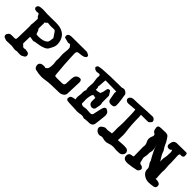

<svg xmlns="http://www.w3.org/2000/svg" viewBox="150 -1619 2631 2631"><g transform="rotate(45 1465.5 -303.0)"><path d="M232.4 34.7Q213.4 34.7 185.5 29.3L165 26.4Q133.3 26.4 100.1 28.3L65.9 29.8Q47.9 29.8 36.6 22.5Q29.3 21.5 17.8 16.4Q6.3 11.2 0.7 1.2Q-4.9 -8.8 -4.9 -19Q-4.9 -40 8.8 -48.3Q16.6 -74.7 61.5 -74.7L94.2 -75.2L107.9 -74.7Q131.8 -74.7 137.2 -81.1Q142.6 -87.4 143.1 -129.4Q146.5 -198.2 146.5 -267.1Q146.5 -309.6 147.5 -347.2Q144 -351.6 144 -363.8Q144 -377 148.9 -398.4L149.9 -419.9Q152.8 -457.5 152.8 -476.1Q152.8 -483.4 151.1 -489.5Q149.4 -495.6 142.1 -499.5Q127.9 -507.3 119.1 -533.2Q113.8 -548.8 101.6 -548.8Q96.2 -548.8 88.1 -547.1Q80.1 -545.4 69.8 -545.4Q55.2 -545.4 52.2 -547.9L55.2 -548.3Q45.4 -548.3 38.8 -552.5Q32.2 -556.6 26.4 -562.5Q20.5 -568.4 20.5 -576.7Q20.5 -585.4 23.9 -596.7Q27.3 -607.9 37.6 -615.2Q57.6 -626.5 78.1 -626.5Q93.3 -629.4 114.3 -629.4Q137.7 -629.4 166 -627Q188.5 -625 203.1 -625Q267.1 -626.5 364.3 -626.5Q403.8 -626.5 439 -620.6Q474.1 -614.7 510.7 -592.3Q537.1 -575.2 553.2 -553.7Q590.8 -499.5 591.8 -431.6Q591.8 -389.6 569.3 -349.6Q564 -340.8 560.1 -332Q549.3 -305.7 529.8 -287.6Q491.7 -262.7 447.8 -252.9Q412.6 -244.6 372.6 -239.3Q355.5 -237.3 344.7 -235.4Q339.8 -228.5 320.3 -228.5Q307.6 -228.5 283.7 -234.4Q262.2 -239.7 249.5 -239.7Q245.1 -239.7 252.9 -243.7Q250 -117.7 250 -106.9Q256.3 -98.6 270 -87.4L279.8 -78.1Q287.6 -70.3 293.5 -67.9H310.1Q309.1 -67.4 315.2 -70.1Q321.3 -72.8 329.6 -72.8Q341.3 -72.8 348.1 -69.3H346.7Q367.2 -69.3 381.8 -63Q406.2 -52.2 406.2 -23.4Q406.2 6.3 367.2 19L370.1 17.6Q355.5 31.7 326.2 31.7L310.5 31.2L301.8 31.7Q290 31.7 280.3 30.3L266.1 29.3Q251.5 34.7 232.4 34.7ZM319.8 -320.8 337.9 -321.3Q421.4 -321.3 466.3 -358.9Q477.5 -370.1 481.9 -387.2Q486.3 -404.3 487.8 -424.8Q489.3 -438.5 491.2 -450.2V-450.7Q491.2 -450.7 491.2 -451.2Q486.8 -459 454.1 -506.3Q441.9 -526.9 429.7 -537.6Q423.3 -543.5 409.7 -543.5H407.2Q384.3 -541 360.4 -541Q328.1 -541 295.9 -545.9Q291 -546.9 289.1 -546.9Q290 -546.9 285.9 -541.3Q281.7 -535.6 266.1 -524.9Q252.4 -517.6 252.4 -512.2Q252.4 -508.3 255.9 -501.5L257.3 -496.6Q257.3 -489.7 256.6 -487.1Q255.9 -484.4 255.9 -484.9L255.4 -466.8L254.9 -421.9V-399.9Q254.9 -399.9 259.3 -394L261.7 -391.1Q274.4 -372.1 278.8 -354.5Q283.2 -336.9 291 -325.2Q286.6 -325.7 293 -324.2Q304.7 -321.3 319.8 -320.8Z M754.4 40.5Q698.2 40.5 629.4 23.9Q611.3 17.6 603 -0.5Q594.7 -18.6 593.3 -34.2Q595.2 -90.8 671.9 -90.8Q688.5 -90.8 698.7 -85Q702.1 -83 703.1 -83Q705.1 -83 715.3 -94.2Q725.6 -102.5 730.5 -109.1Q735.4 -115.7 737.8 -125.5Q745.1 -159.2 745.1 -189.5Q745.1 -214.4 740.2 -236.8Q737.8 -249 737.8 -261.7Q737.8 -272 739 -281.7Q740.2 -291.5 740.2 -299.8Q740.2 -306.6 739.7 -312.5Q735.8 -347.2 735.8 -378.4Q735.8 -411.6 740.2 -440.9Q743.7 -462.9 743.7 -483.9Q743.7 -498 742.2 -510.7Q740.2 -521.5 729 -533.7Q721.2 -545.9 712.9 -553.2Q710.4 -555.2 706.5 -555.2Q703.6 -555.2 697.3 -551.8Q689.5 -549.3 682.6 -549.3Q670.4 -549.3 659.7 -553.5Q648.9 -557.6 606.9 -566.9Q606.9 -567.4 600.1 -568.8Q590.3 -585 590.3 -595.7Q590.3 -636.2 648.4 -641.6Q671.9 -643.1 943.8 -643.6Q959 -643.6 981.4 -627.4Q994.6 -627.4 994.6 -619.1Q1000.5 -615.7 1000.5 -602.5Q1000.5 -592.3 991.2 -583Q968.3 -557.6 885.3 -554.2Q865.7 -553.7 855 -543Q844.7 -531.2 844.7 -506.3Q846.7 -469.2 847.7 -433.6Q851.1 -320.3 871.1 -113.3Q872.1 -103.5 881.3 -100.6Q891.1 -97.2 929.2 -97.2Q987.3 -97.7 996.6 -98.4Q1005.9 -99.1 1017.6 -99.6Q1052.2 -100.1 1054.7 -134.3Q1056.2 -152.8 1056.2 -171.4Q1057.1 -243.2 1067.9 -276.4Q1074.7 -296.9 1097.7 -311Q1116.2 -320.8 1134.8 -320.8Q1140.6 -320.8 1150.1 -318.8Q1159.7 -316.9 1165 -306.9Q1170.4 -296.9 1171.9 -288.8Q1173.3 -280.8 1173.3 -274.9Q1169.9 -155.8 1164.6 -45.9Q1161.1 -16.6 1133.3 1.2Q1105.5 19 1073.7 20Q1056.6 20.5 1039.1 20.5Q891.6 21.5 829.1 32.2Q793.5 39.1 754.4 40.5Z M1571.8 31.2H1560.5Q1537.1 20.5 1519 20.5Q1500 20.5 1472.2 26.9Q1451.7 30.3 1431.6 30.3Q1415 30.3 1398.4 28.3Q1369.6 25.4 1335.4 25.4Q1246.6 23.4 1235.8 18.6Q1213.4 8.8 1213.4 -6.3Q1213.4 -40.5 1231 -53.2Q1259.8 -67.9 1293.5 -71.3Q1298.8 -71.3 1298.8 -70.8Q1298.8 -75.7 1298.3 -80.1Q1293.9 -98.6 1293.9 -116.7Q1293.9 -132.3 1297.4 -147.9Q1301.3 -164.1 1301.3 -180.7L1300.3 -206.5Q1300.3 -217.8 1301.3 -229Q1303.2 -249 1315.4 -268.6Q1313.5 -265.6 1314 -262.7L1313.5 -265.6Q1305.7 -287.6 1305.7 -311Q1305.7 -336.4 1308.3 -359.4Q1311 -382.3 1311 -390.6Q1311 -413.6 1306.6 -436.5Q1303.2 -452.6 1301.3 -472.7Q1299.3 -481.9 1299.3 -491.2Q1299.3 -497.6 1300.3 -504.4Q1302.2 -514.2 1302.2 -522Q1302.2 -537.6 1296.1 -543.7Q1290 -549.8 1279.8 -549.8Q1272 -549.8 1262.7 -547.4Q1251 -543.9 1239.3 -543.9Q1202.1 -543.9 1179.7 -576.7Q1183.1 -609.4 1211.4 -615.2Q1236.3 -620.1 1261.7 -623.5Q1421.4 -634.3 1566.4 -634.3L1635.3 -634.8Q1644 -635.7 1654.8 -641.6Q1662.1 -643.6 1667.5 -643.6Q1690.9 -643.6 1714.4 -623.5Q1729 -611.3 1732.9 -598.1Q1734.9 -581.5 1737.3 -565.9Q1741.7 -544.4 1744.6 -522.5L1747.1 -500.5Q1753.9 -458.5 1753.9 -416.5Q1753.9 -387.7 1739 -376.7Q1724.1 -365.7 1698.2 -365.7H1690.9Q1638.7 -365.7 1631.8 -415.5L1625.5 -452.1Q1614.7 -501 1614.7 -511.7Q1614.7 -520 1616.5 -527.6Q1618.2 -535.2 1618.2 -538.1Q1618.2 -541 1618.2 -541Q1616.2 -543 1610.4 -543L1445.3 -546.9L1430.7 -546.4L1413.6 -547.4Q1408.2 -547.4 1406.7 -546.4Q1404.8 -544.9 1403.8 -531.7Q1401.4 -504.4 1400.4 -477.5Q1398.4 -429.2 1392.6 -411.6Q1391.1 -407.2 1392.6 -414.1Q1403.3 -408.7 1403.3 -388.2Q1403.8 -374.5 1399.4 -360.4L1400.9 -365.2Q1404.8 -362.8 1417.5 -362.8Q1435.5 -362.8 1456.5 -369.1L1476.1 -374Q1480.5 -375 1493.2 -412.6L1495.1 -417Q1499 -430.7 1500.5 -446.8Q1502.9 -474.1 1513.2 -486.8L1525.9 -493.7L1547.4 -494.1L1560.5 -477.1Q1568.8 -460.9 1577.6 -448.2Q1578.1 -447.3 1580.1 -445.3Q1582 -443.4 1584.2 -439.7Q1586.4 -436 1587.9 -430.2V-300.8V-298.8Q1594.7 -282.2 1594.7 -264.6Q1594.7 -248 1587.4 -219.7Q1582.5 -201.7 1581.1 -183.1Q1580.1 -171.9 1567.4 -161.6Q1554.2 -150.4 1535.2 -150.4Q1513.2 -150.4 1497.1 -164.6Q1478 -181.2 1476.6 -207V-278.8Q1446.3 -287.1 1438 -287.1Q1423.8 -287.1 1417 -269.5Q1399.9 -219.2 1399.9 -166.5Q1399.9 -148.4 1401.9 -129.9V-125Q1401.9 -119.6 1401.4 -115Q1400.9 -110.4 1400.9 -106Q1400.9 -84.5 1432.1 -78.6Q1439.9 -77.1 1443.8 -77.1Q1450.2 -77.1 1458 -79.1Q1480 -84.5 1503.4 -84.5Q1530.3 -84.5 1575.2 -80.1H1577.6Q1588.4 -80.1 1599.1 -85.9Q1609.9 -91.8 1613.3 -103Q1621.1 -135.3 1627.9 -168.9Q1643.1 -245.1 1652.3 -259.3Q1667 -283.2 1687 -283.2Q1723.6 -269 1736.3 -248.5Q1747.1 -227.5 1747.1 -205.6Q1747.1 -185.5 1742.2 -155.3L1736.8 -106.9L1728.5 -38.1Q1723.6 -2.9 1704.1 10.7Q1684.6 24.4 1656.7 24.4L1634.3 23.9Q1623.5 23.9 1579.6 28.3Q1580.6 28.3 1579.1 29.1Q1577.6 29.8 1571.8 31.2Z M1998 46.4Q1973.6 45.9 1954.8 40.3Q1936 34.7 1920.4 34.7Q1909.7 34.7 1899.9 39.1Q1888.7 43.5 1876 43.5Q1857.4 43.5 1839.8 34.9Q1822.3 26.4 1811 12.2Q1796.9 -4.4 1796.9 -22.5Q1796.9 -46.4 1822.8 -65.9Q1852.1 -86.9 1872.6 -86.9Q1894.5 -86.9 1897 -84.5Q1896 -84.5 1900.4 -84.5Q1943.8 -88.4 1983.9 -95.7Q1981 -92.8 1981.9 -95.7Q1984.4 -102.1 1984.4 -125L1982.9 -201.7Q1986.8 -250 1987.8 -296.9Q1987.8 -498 1977.1 -559.6Q1980 -554.7 1984.4 -553.7Q1933.1 -550.3 1858.9 -543.5L1851.6 -543Q1816.9 -543 1801.8 -566.4Q1796.4 -575.7 1796.4 -585Q1796.4 -610.8 1825.2 -627.4Q1839.8 -635.3 1855.5 -637.2Q1875.5 -639.2 1903.3 -639.2L1915.5 -638.7Q1936.5 -638.7 1994.1 -643.1Q2105.5 -650.9 2212.4 -653.3Q2233.4 -653.3 2251.5 -633.3Q2263.2 -621.6 2263.2 -606.9Q2263.2 -589.8 2237.8 -566.9Q2227.1 -557.1 2208 -557.1L2203.6 -557.6L2086.4 -556.6Q2078.6 -556.6 2079.6 -557.6Q2082 -560.5 2082 -559.6Q2082 -554.7 2084 -545.9Q2086.4 -528.8 2086.4 -512.2Q2086.4 -364.7 2103.5 -247.6Q2107.9 -212.9 2107.9 -178.2Q2107.9 -157.2 2106.7 -136.7Q2105.5 -116.2 2105 -95.2Q2105 -90.8 2106.4 -89.1Q2107.9 -87.4 2106.9 -87.4Q2138.2 -89.4 2169.4 -91.8Q2213.4 -94.7 2219.2 -94.7Q2243.2 -94.7 2262.2 -91.3Q2301.3 -84 2307.6 -42.5Q2307.6 -20 2292.5 -1Q2271 22.5 2242.7 24.4Q2224.1 26.4 2190.9 26.4Q2165.5 26.4 2146.5 22.9Q2134.8 21 2122.6 21Q2088.4 21 2038.6 39.1Q2019.5 46.4 1998 46.4Z M2413.6 43.5Q2335 43.5 2335 -19.5Q2335 -63 2372.1 -73.2Q2382.8 -76.2 2395 -76.7Q2405.3 -77.1 2412.1 -80.1Q2412.6 -80.1 2414.8 -83.5Q2417 -86.9 2417 -89.4Q2417 -137.7 2414.6 -256.8V-261.2Q2414.6 -271 2416 -280Q2417.5 -289.1 2417.5 -297.4Q2417.5 -327.1 2396 -365.7Q2389.2 -381.3 2389.2 -399.4Q2389.2 -426.8 2401.4 -453.1Q2409.2 -467.8 2409.2 -481.9Q2409.2 -498 2395.5 -504.9Q2371.6 -516.6 2364.5 -534.4Q2357.4 -552.2 2356.4 -569.3Q2355.5 -577.6 2353.5 -586.9V-589.8Q2353.5 -602.1 2366.2 -613.8Q2378.9 -625.5 2500 -625.5Q2528.3 -624 2542.7 -609.4Q2557.1 -594.7 2565.9 -578.6Q2570.3 -570.3 2576.2 -563Q2595.2 -535.2 2606.9 -503.9Q2618.7 -473.1 2639.6 -445.8Q2653.8 -427.2 2660.2 -402.8Q2669.4 -371.1 2732.4 -274.4Q2731.4 -275.4 2731 -275.4Q2723.6 -275.4 2723.4 -275.1Q2723.1 -274.9 2723.1 -283.7Q2723.1 -294.9 2722.2 -306.2Q2721.2 -317.4 2721.2 -328.1Q2721.2 -352.1 2726.6 -374Q2733.4 -399.9 2733.4 -424.8V-441.4Q2733.4 -457.5 2734.9 -473.1L2735.4 -481.4Q2735.4 -503.4 2714.4 -537.1Q2715.8 -535.2 2720.7 -535.2Q2729.5 -535.6 2729.5 -536.6Q2719.2 -497.1 2682.1 -497.1Q2653.8 -497.1 2642.6 -517.1Q2637.7 -525.9 2637.7 -534.2Q2639.2 -559.1 2645.5 -583Q2657.7 -624.5 2701.7 -628.9Q2784.7 -631.3 2875 -631.3L2879.4 -631.8Q2900.4 -631.8 2903.8 -619.6Q2907.2 -607.4 2907.2 -599.6L2906.7 -580.1L2907.2 -575.2L2903.8 -566.4Q2888.7 -552.2 2878.9 -551.5Q2869.1 -550.8 2865.2 -550.8Q2858.9 -550.8 2854.2 -551.5Q2849.6 -552.2 2847.2 -552.2Q2845.7 -552.2 2846.2 -552.7Q2835.9 -541.5 2834.7 -531.5Q2833.5 -521.5 2833.5 -513.2Q2833.5 -505.4 2834.5 -495.8Q2835.4 -486.3 2835.9 -476.1Q2836.9 -430.2 2839.4 -384.3V-354.5L2838.9 -336.4Q2838.9 -315.9 2842.3 -295.9Q2845.2 -276.4 2845.2 -256.8Q2845.2 -242.7 2844 -229.5Q2842.8 -216.3 2842.3 -203.6Q2842.3 -172.4 2845.2 -140.6L2847.7 -109.4Q2847.7 -106.4 2848.1 -103.3Q2848.6 -100.1 2848.6 -95.7Q2848.6 -87.9 2846.2 -81.1Q2844.2 -75.7 2844.2 -73.2Q2844.2 -78.6 2844.2 -78.6H2862.8Q2892.6 -78.6 2913.6 -67.4Q2929.2 -59.1 2932.9 -48.3Q2936.5 -37.6 2936.5 -28.3Q2936.5 8.3 2901.4 15.6L2886.2 18.1Q2847.7 25.4 2809.1 25.4Q2766.6 25.4 2725.1 1Q2669.9 -34.2 2669.9 -89.8Q2669.9 -98.1 2670.9 -106V-106.9Q2670.9 -115.2 2659.2 -134.8Q2654.8 -141.6 2651.1 -148.2Q2647.5 -154.8 2643.6 -159.7Q2630.9 -173.3 2627.9 -189.5Q2623 -212.4 2610.4 -229Q2603 -240.2 2597.2 -251.5L2581.1 -282.2Q2564.9 -311.5 2551 -342.5Q2537.1 -373.5 2530.3 -407.7Q2524.4 -430.2 2511.2 -452.1L2504.9 -463.9Q2517.6 -463.9 2524.9 -465.3L2523.9 -443.8Q2523.9 -430.2 2531.7 -397.5Q2542.5 -355.5 2542.5 -329.1Q2542.5 -307.6 2535.6 -285.2Q2533.2 -276.4 2533.2 -266.6V-242.2Q2532.2 -235.8 2532.2 -230.5Q2531.7 -207.5 2525.4 -186.5Q2522.5 -177.7 2522.5 -168.9Q2522.5 -156.2 2528.8 -136.2Q2533.7 -120.6 2536.1 -104.5Q2540 -71.8 2576.7 -69.8Q2594.7 -65.4 2606.9 -50.3Q2614.7 -40.5 2614.7 -32.7Q2614.7 -22.5 2604 -2.9Q2595.2 12.7 2579.6 17.6Q2503.4 36.1 2425.8 43Z"/></g></svg>

Font: X Typewriter
Style: Bold
Weight: 700
Designer: GGBot
Version: 0.10